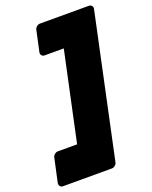

<svg xmlns="http://www.w3.org/2000/svg" viewBox="-237 -867 884 1117"><g transform="rotate(-20 205.0 -308.5)"><path d="M455 -776Q466 -776 472.5 -768Q479 -760 477 -749L289 132Q287 143 277.5 151Q268 159 257 159H-46Q-57 159 -63 151Q-69 143 -68 132L-36 -15Q-34 -26 -24.5 -34Q-15 -42 -4 -42H115L233 -593H114Q103 -593 96.5 -601Q90 -609 92 -620L120 -749Q122 -760 131.5 -768Q141 -776 152 -776Z"/></g></svg>

Font: Rubik Light Black
Style: Italic
Weight: 900
Italic angle: -12°
Version: Version 2.104